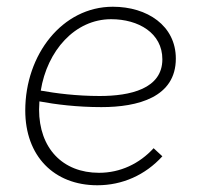

<svg xmlns="http://www.w3.org/2000/svg" viewBox="-20 -544 589 570"><path d="M269 6C343 6 411 -24 462 -80L436 -104C394 -58 337 -31 274 -31C166 -31 96 -104 96 -219L97 -243C145 -234 209 -226 281 -226C389 -226 502 -255 502 -370C502 -468 417 -524 315 -524C165 -524 55 -382 55 -216C55 -81 140 6 269 6ZM101 -275C120 -393 202 -487 310 -487C391 -487 462 -446 462 -368C462 -280 366 -259 276 -259C207 -259 146 -267 101 -275Z"/></svg>

Font: Fixel Text 20240404 ExtraLight
Style: Italic
Weight: 200
Width: 4
Italic angle: -10°
Designer: AlfaBravo + MacPaw
Foundry: Kyrylo Tkachov, Marchela Mozhyna, Serhii Makarenko, Maria Weinstein, Zakhar Kryvoshyya
Version: Version 1.211;Glyphs 3.2 (3225)